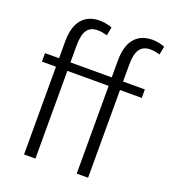

<svg xmlns="http://www.w3.org/2000/svg" viewBox="-140 -874 865 977"><g transform="rotate(20 292.5 -386.0)"><path d="M388.2 0V-475.1H164.6V0H103V-475.1H26.9V-521H103V-611.8Q103 -691.4 137 -731.7Q170.9 -772 233.4 -772Q250 -772 267.1 -768.6Q284.2 -765.1 300.3 -759.3L291.5 -713.9Q276.9 -717.8 264.9 -720Q252.9 -722.2 240.2 -722.2Q200.7 -722.2 182.6 -695.8Q164.6 -669.4 164.6 -611.8V-521H388.2V-611.8Q388.2 -691.4 422.1 -731.7Q456.1 -772 518.6 -772Q535.2 -772 552.2 -768.6Q569.3 -765.1 585.4 -759.3L576.7 -713.9Q562 -717.8 550 -720Q538.1 -722.2 525.4 -722.2Q485.8 -722.2 467.8 -695.8Q449.7 -669.4 449.7 -611.8V-521H567.4V-475.1H449.7V0Z"/></g></svg>

Font: Ufes Sans Light
Style: Regular
Weight: 200
Designer: Ricardo Esteves & Thais Bronze
Foundry: ProDesignUfes - Ricardo Esteves, Thais Bronze (This is a derivative work, based on Roboto family, by Christian Robertson
Version: Version 2.0